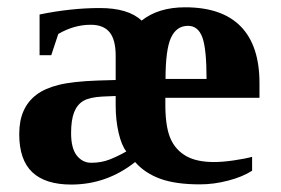

<svg xmlns="http://www.w3.org/2000/svg" viewBox="-20 -491 762 521"><path d="M482.4 -471.2Q582.5 -471.2 633.3 -419.2Q684.1 -367.2 684.1 -265.6V-225.6H428.7V-199.7Q429.7 -143.1 443.4 -113.3Q457 -83.5 485.4 -67.4Q513.7 -51.3 561 -51.3Q583.5 -51.3 614 -55.7Q644.5 -60.1 664.1 -65.4V-27.8Q638.7 -11.2 599.6 -1Q560.5 9.3 522.5 9.3Q456.1 9.3 414.3 -6.1Q372.6 -21.5 346.7 -51.3Q269.5 9.8 173.3 9.8Q103 9.8 67.6 -23.7Q32.2 -57.1 32.2 -127Q32.2 -163.6 43.9 -189.9Q55.7 -216.3 78.4 -233.6Q101.1 -251 138.7 -260.5Q176.3 -270 245.6 -272.5L293.9 -273.9V-339.8Q293.9 -383.3 277.3 -403.6Q260.7 -423.8 226.1 -423.8Q181.2 -423.8 138.2 -398.9L119.1 -341.3H87.4V-451.7Q172.9 -469.2 251 -469.2Q328.1 -469.2 364.3 -435.1Q409.7 -471.2 482.4 -471.2ZM227.5 -49.3Q254.9 -49.3 277.8 -58.3Q300.8 -67.4 322.8 -80.1Q310.1 -95.7 302 -130.1Q293.9 -164.6 293.9 -205.1V-230.5L257.8 -229Q223.1 -227.1 206.3 -217.3Q189.5 -207.5 181.2 -186.5Q172.9 -165.5 172.9 -129.9Q172.9 -88.4 188.5 -68.8Q204.1 -49.3 227.5 -49.3ZM490.2 -420.9Q459 -420.9 444.1 -388.9Q429.2 -356.9 429.2 -276.9H540.5Q540.5 -358.4 529.1 -389.6Q517.6 -420.9 490.2 -420.9Z"/></svg>

Font: Tinos
Style: Bold
Weight: 700
Designer: Steve Matteson
Foundry: Monotype Imaging Inc.
Version: Version 1.23